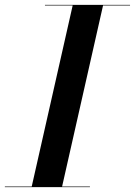

<svg xmlns="http://www.w3.org/2000/svg" viewBox="-61 -770 555 790"><path d="M-41 -2.5V0H309V-2.5H194.5L363 -747.5H474V-750H124V-747.5H238L69.5 -2.5Z"/></svg>

Font: Bodoni* 72pt Medium
Style: Italic
Weight: 500
Italic angle: -13°
Version: Version 2.3